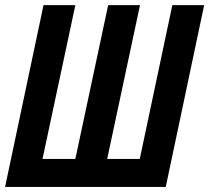

<svg xmlns="http://www.w3.org/2000/svg" viewBox="-22 -734 822 754"><path d="M-2 0 148.9 -713.9H273.9L145 -109.9H273.9L402.8 -713.9H527.8L398.9 -109.9H526.9L654.8 -713.9H779.8L628.9 0Z"/></svg>

Font: Open Sans Condensed
Style: Italic
Weight: 400
Width: 3
Italic angle: -12°
Designer: Monotype Design Team
Foundry: Monotype Imaging Inc.
Version: Version 3.000